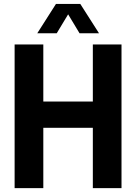

<svg xmlns="http://www.w3.org/2000/svg" viewBox="-20 -969 701 989"><path d="M55.3 0V-740H203.1V-446.1H458.2V-740H605.9V0H458.2V-310.6H203.1V0ZM171.9 -797.5 268.4 -948.9H393.5L490.1 -797.5H389.8L322.1 -910H339.9L272.1 -797.5Z"/></svg>

Font: Encode Sans Condensed Thin
Style: Regular
Weight: 100
Width: 3
Designer: Multiple Designers
Foundry: Impallari Type
Version: Version 3.002